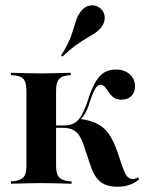

<svg xmlns="http://www.w3.org/2000/svg" viewBox="-20 -689 553 720"><path d="M79 -208.1V-348.4Q79 -379 69 -391.5Q58.9 -404 33.1 -406.5L21 -407.3V-416.1Q56.5 -415.3 82.3 -414.5Q108.1 -413.7 134.7 -413.7Q160.5 -413.7 185.5 -414.5Q210.5 -415.3 245.2 -416.1V-407.3L235.5 -406.5Q210.5 -404 200.4 -391.5Q190.3 -379 190.3 -348.4V-208.1ZM134.7 -2.4Q108.1 -2.4 82.3 -1.6Q56.5 -0.8 21 0V-8.9L33.1 -9.7Q58.9 -12.9 69 -25.4Q79 -37.9 79 -67.7V-208.1H190.3V-67.7Q190.3 -37.9 200.4 -25.4Q210.5 -12.9 236.3 -9.7L248.4 -8.9V0Q213.7 -0.8 187.9 -1.6Q162.1 -2.4 134.7 -2.4ZM421.8 11.3Q393.5 11.3 374.2 3.2Q354.8 -4.8 341.5 -23Q328.2 -41.1 318.5 -71L294.4 -142.7Q286.3 -167.7 275.8 -182.7Q265.3 -197.6 250.8 -203.6Q236.3 -209.7 215.3 -209.7H184.7V-218.5H220.2Q243.5 -218.5 259.3 -227.8Q275 -237.1 286.3 -257.3Q297.6 -277.4 308.9 -311.3Q327.4 -371 350.8 -399.6Q374.2 -428.2 414.5 -428.2Q446.8 -428.2 466.5 -410.5Q486.3 -392.7 486.3 -365.3Q486.3 -342.7 472.6 -329Q458.9 -315.3 436.3 -315.3Q417.7 -315.3 406.5 -323.4Q395.2 -331.5 387.9 -342.7Q380.6 -354 373.8 -362.5Q366.9 -371 356.5 -371Q350.8 -371 344.8 -365.7Q338.7 -360.5 331.9 -346.8Q325 -333.1 316.1 -304.8Q308.9 -280.6 299.2 -264.1Q289.5 -247.6 276.6 -236.3V-243.5Q316.1 -238.7 342.7 -225.8Q369.4 -212.9 387.5 -187.5Q405.6 -162.1 419.4 -121.8L438.7 -65.3Q447.6 -39.5 456 -28.6Q464.5 -17.7 477.4 -17.7Q487.9 -17.7 497.6 -24.2L501.6 -16.1Q486.3 -3.2 466.1 4Q446 11.3 421.8 11.3ZM213.7 -476.6 208.9 -480.6Q236.3 -524.2 246.8 -554.4Q257.3 -584.7 263.3 -606.5Q269.4 -628.2 282.3 -645.2Q297.6 -665.3 318.1 -668.5Q338.7 -671.8 354.8 -658.9Q371 -646 372.6 -625.8Q374.2 -605.6 359.7 -586.3Q349.2 -573.4 335.5 -564.5Q321.8 -555.6 304.4 -545.6Q287.1 -535.5 264.5 -519.4Q241.9 -503.2 213.7 -476.6Z"/></svg>

Font: Playfair 144pt SemiCondensed
Style: Bold
Weight: 700
Width: 4
Designer: Claus Eggers Sørensen
Foundry: Claus Eggers Sørensen
Version: Version 2.203